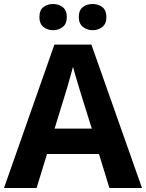

<svg xmlns="http://www.w3.org/2000/svg" viewBox="-20 -940 730 960"><path d="M527 0 475 -170H215L163 0H0L252 -717H437L690 0ZM387 -463Q382 -480 374 -506Q366 -532 358 -559Q350 -586 345 -606Q340 -586 331.5 -556.5Q323 -527 315.5 -500.5Q308 -474 304 -463L253 -297H439ZM177 -854Q177 -889 197 -904.5Q217 -920 245 -920Q273 -920 293.5 -904.5Q314 -889 314 -854Q314 -821 293.5 -805Q273 -789 245 -789Q217 -789 197 -805.5Q177 -822 177 -854ZM374 -854Q374 -889 394 -904.5Q414 -920 443 -920Q471 -920 491.5 -904.5Q512 -889 512 -854Q512 -821 491.5 -805Q471 -789 443 -789Q415 -789 394.5 -805.5Q374 -822 374 -854Z"/></svg>

Font: Noto Sans Thai
Style: Bold
Weight: 700
Designer: Monotype Design Team
Foundry: Monotype Imaging Inc.
Version: Version 2.001